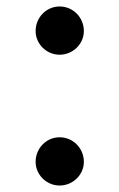

<svg xmlns="http://www.w3.org/2000/svg" viewBox="-20 -559 369 593"><path d="M164 -390C206 -390 239 -424 239 -463C239 -505 206 -539 164 -539C123 -539 90 -505 90 -463C90 -424 123 -390 164 -390ZM164 14C206 14 239 -20 239 -59C239 -101 206 -135 164 -135C123 -135 90 -101 90 -59C90 -20 123 14 164 14Z"/></svg>

Font: Source Han Serif JP Medium
Style: Regular
Weight: 500
Designer: Ryoko NISHIZUKA 西塚涼子 (kana & ideographs); Frank Grießhammer (Latin, Greek & Cyrillic); Wenlong ZHANG 张文龙 (bopomofo); San
Foundry: Adobe Systems Incorporated
Version: Version 1.001;PS 1.001;hotconv 16.6.54;makeotf.lib2.5.65590